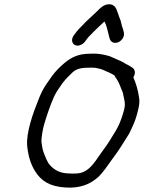

<svg xmlns="http://www.w3.org/2000/svg" viewBox="-20 -893 675 902"><path d="M355.1 -680.5C364.5 -683.5 372.4 -689 378.9 -697L386.2 -707C389.3 -711.7 392.1 -715.3 394.8 -718C410.1 -733.7 431.3 -755.7 448 -771L470.8 -792C480.3 -775.4 484.7 -751.8 490 -732C494.2 -716.2 495.3 -699.4 511.1 -693.5C529.8 -686.5 549.2 -699.8 557.3 -714C568.1 -732.6 559.4 -749.2 555.9 -762C551.9 -771.2 550.1 -785.7 546.8 -796L540.5 -812C537 -824.9 532.5 -833.1 528.3 -846C522.2 -862.7 511.2 -871.7 495.6 -873C467.3 -874.2 451.3 -854.9 430.8 -835C407.8 -812.7 387.2 -796.1 366.5 -773C353.4 -759.7 346.1 -753.4 334.2 -737L326.8 -727C306.8 -699.5 326.2 -671.2 355.1 -680.5ZM517.4 -539C518.7 -535.7 520.1 -533 521.6 -531C533.6 -515.4 541.6 -497.3 549.1 -477C553.6 -464.3 557.9 -459.5 559.2 -447C562.8 -425.9 570.7 -410.1 563.7 -380C560.3 -365 555.7 -352.8 551 -338C539.9 -304.2 525.2 -280.3 508.6 -254C492 -224.5 472.1 -198 452.4 -170.5C423.7 -130.4 395.4 -78 336 -78C327.2 -77.3 318.2 -77.3 309 -78C261.9 -78 236.2 -94.2 215.8 -116C201.8 -130.5 192.8 -157.3 184.9 -177C179.1 -192.5 177.4 -208.8 174.6 -228C173.5 -242.8 181.5 -289.1 186.9 -307C200.4 -353.3 217 -401.1 234.8 -441C244.1 -461.1 264 -488.5 275.6 -505C291 -524.2 304.8 -537.9 321.9 -554C340.4 -571 366.2 -575 396.7 -575H414.7C429.5 -575 432.1 -573.2 448.6 -570C468.2 -564.8 474.2 -558.9 493.4 -552C502 -548.1 509.6 -543.4 517.4 -539ZM606.4 -530C618.5 -548.7 613.9 -566.2 603.5 -574L595.7 -579C582.9 -588.5 572.7 -590.2 559.5 -600C545 -608.2 523.6 -615.7 508.8 -623C489.5 -633.1 458.8 -638.5 432 -641H412C403.3 -641 394.2 -640.7 384.8 -640C325.8 -636.4 289.6 -605.4 253.6 -570C232.6 -549.6 215.6 -523.8 198 -498C179.6 -470.5 171.2 -451.9 159.2 -421C135.2 -362.2 101.6 -267 107.8 -207C112.6 -160.3 123.9 -122.4 144.9 -88.5C172.8 -43.7 212.9 -16.3 289.8 -12C356.2 -8.3 402.8 -26.5 442.3 -62C463.1 -81.7 487.3 -117 504.8 -142L526.7 -172C545.1 -197.2 561 -225.3 577.9 -251C588.3 -265.2 596.6 -286.6 605.4 -305C615.8 -327.6 623.7 -353.7 629.7 -380C634.2 -399.5 636.5 -417.4 633.7 -432C628.9 -468.2 619.4 -500.1 606.4 -530Z"/></svg>

Font: HoneyBee
Style: RegIt
Weight: 400
Foundry: Cannot Into Space Fonts
Version: Version 0.89